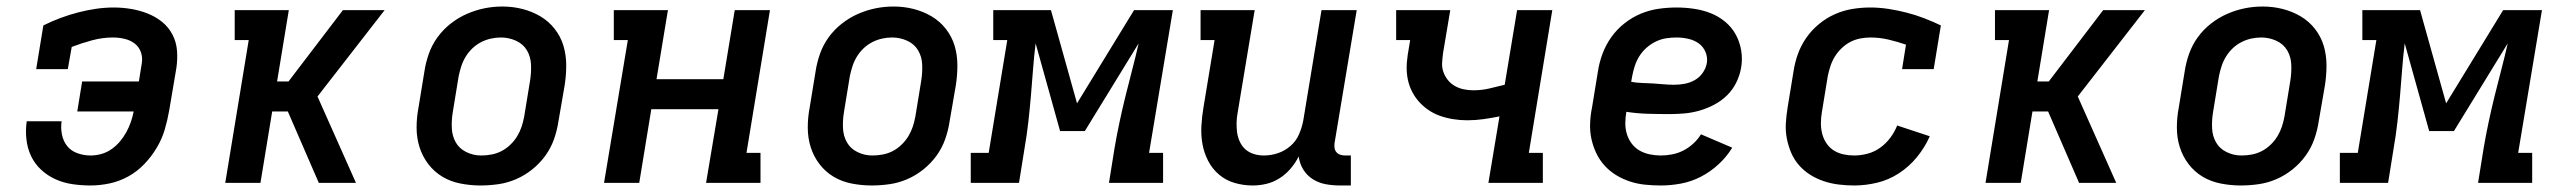

<svg xmlns="http://www.w3.org/2000/svg" viewBox="-20 -561 7840 589"><path d="M258 8Q230 8 202.5 4Q175 0 150.5 -11Q126 -22 106.5 -40Q87 -58 75.5 -82Q64 -106 61 -134Q58 -162 62 -189H169Q166 -169 170 -148.5Q174 -128 186 -113Q198 -98 217.5 -91Q237 -84 258 -84Q274 -84 290.5 -88.5Q307 -93 321.5 -103Q336 -113 347.5 -126.5Q359 -140 367.5 -155.5Q376 -171 381.5 -187Q387 -203 390 -219H217L232 -311H406L415 -367Q418 -385 412 -401.5Q406 -418 392.5 -428Q379 -438 361.5 -442Q344 -446 326 -446Q295 -446 263 -437.5Q231 -429 200 -417L188 -349H91L113 -483Q139 -496 166 -506Q193 -516 220 -523Q247 -530 274.5 -534Q302 -538 329 -538Q356 -538 382.5 -533.5Q409 -529 433 -519.5Q457 -510 477 -494Q497 -478 509 -455Q521 -432 523 -405.5Q525 -379 521 -352L499 -222Q494 -193 485.5 -164Q477 -135 461 -108Q445 -81 423 -58Q401 -35 374 -20Q347 -5 317 1.5Q287 8 258 8Z M671 0 743 -438H700V-530H866L830 -311H865L1032 -530H1160L954 -265L1072 0H958L863 -219H815L779 0Z M1454 8Q1423 8 1392.5 2Q1362 -4 1337 -19Q1312 -34 1294 -57.5Q1276 -81 1267 -109.5Q1258 -138 1258 -169.5Q1258 -201 1264 -232L1282 -342Q1286 -369 1295.5 -396Q1305 -423 1322 -446.5Q1339 -470 1362.5 -488.5Q1386 -507 1412.5 -518.5Q1439 -530 1466 -535.5Q1493 -541 1521 -541Q1553 -541 1582.5 -533.5Q1612 -526 1637.5 -511Q1663 -496 1681.5 -472.5Q1700 -449 1708.5 -420.5Q1717 -392 1717 -360.5Q1717 -329 1712 -298L1693 -188Q1689 -161 1679.5 -134Q1670 -107 1653 -83.5Q1636 -60 1613 -41.5Q1590 -23 1563.5 -11.5Q1537 0 1509 4Q1481 8 1454 8ZM1456 -84Q1472 -84 1488 -87Q1504 -90 1518.5 -97.5Q1533 -105 1545.5 -117Q1558 -129 1566.5 -143Q1575 -157 1580 -172Q1585 -187 1588 -203L1606 -313Q1610 -338 1609 -362.5Q1608 -387 1596.5 -406.5Q1585 -426 1563 -436Q1541 -446 1517 -446Q1501 -446 1485.5 -442.5Q1470 -439 1455.5 -431.5Q1441 -424 1429 -412.5Q1417 -401 1408.5 -387Q1400 -373 1395 -357.5Q1390 -342 1387 -327L1369 -217Q1365 -193 1366 -168.5Q1367 -144 1378 -124.5Q1389 -105 1410.5 -94.5Q1432 -84 1456 -84Q1456 -84 1456 -84Q1456 -84 1456 -84Z M1833 0 1906 -438H1863V-530H2029L1994 -318H2199L2234 -530H2342L2270 -92H2313V0H2146L2184 -226H1978L1941 0Z M2654 8Q2623 8 2592.5 2Q2562 -4 2537 -19Q2512 -34 2494 -57.5Q2476 -81 2467 -109.5Q2458 -138 2458 -169.5Q2458 -201 2464 -232L2482 -342Q2486 -369 2495.5 -396Q2505 -423 2522 -446.5Q2539 -470 2562.5 -488.5Q2586 -507 2612.5 -518.5Q2639 -530 2666 -535.5Q2693 -541 2721 -541Q2753 -541 2782.5 -533.5Q2812 -526 2837.5 -511Q2863 -496 2881.5 -472.5Q2900 -449 2908.5 -420.5Q2917 -392 2917 -360.5Q2917 -329 2912 -298L2893 -188Q2889 -161 2879.5 -134Q2870 -107 2853 -83.5Q2836 -60 2813 -41.5Q2790 -23 2763.5 -11.5Q2737 0 2709 4Q2681 8 2654 8ZM2656 -84Q2672 -84 2688 -87Q2704 -90 2718.5 -97.5Q2733 -105 2745.5 -117Q2758 -129 2766.5 -143Q2775 -157 2780 -172Q2785 -187 2788 -203L2806 -313Q2810 -338 2809 -362.5Q2808 -387 2796.5 -406.5Q2785 -426 2763 -436Q2741 -446 2717 -446Q2701 -446 2685.5 -442.5Q2670 -439 2655.5 -431.5Q2641 -424 2629 -412.5Q2617 -401 2608.5 -387Q2600 -373 2595 -357.5Q2590 -342 2587 -327L2569 -217Q2565 -193 2566 -168.5Q2567 -144 2578 -124.5Q2589 -105 2610.5 -94.5Q2632 -84 2656 -84Q2656 -84 2656 -84Q2656 -84 2656 -84Z M2958 0V-92H3013L3070 -438H3027V-530H3204L3284 -244L3459 -530H3578L3505 -92H3548V0H3382L3399 -106Q3406 -147 3414.5 -187Q3423 -227 3433 -267.5Q3443 -308 3453.5 -348Q3464 -388 3473 -428L3308 -159H3232L3157 -428Q3152 -388 3149 -347.5Q3146 -307 3142.5 -266.5Q3139 -226 3134.5 -186Q3130 -146 3123 -106L3106 0Z M3823 8Q3794 8 3767 0Q3740 -8 3719.5 -25.5Q3699 -43 3686.5 -67Q3674 -91 3669 -118Q3664 -145 3665.5 -174Q3667 -203 3672 -232L3706 -438H3663V-530H3829L3777 -217Q3774 -201 3773.5 -185.5Q3773 -170 3775 -155Q3777 -140 3783.5 -126Q3790 -112 3801 -102.5Q3812 -93 3826.5 -88.5Q3841 -84 3857 -84Q3879 -84 3900 -91Q3921 -98 3938.5 -113Q3956 -128 3965 -149Q3974 -170 3978 -191L4034 -530H4142L4074 -122Q4073 -114 4074 -107Q4075 -100 4079.5 -94.5Q4084 -89 4091 -86.5Q4098 -84 4106 -84H4124V8H4091Q4068 8 4046.5 4Q4025 0 4007 -11.5Q3989 -23 3978 -41Q3967 -59 3964 -81Q3954 -61 3939 -43.5Q3924 -26 3905 -14Q3886 -2 3865 3Q3844 8 3823 8Z M4546 0 4580 -204Q4556 -199 4531 -195.5Q4506 -192 4481 -192Q4459 -192 4437.5 -195.5Q4416 -199 4396.5 -206Q4377 -213 4360 -225Q4343 -237 4330 -252.5Q4317 -268 4308.5 -287Q4300 -306 4297 -327.5Q4294 -349 4296 -371Q4298 -393 4302 -414L4306 -438H4263V-530H4429L4407 -399Q4405 -384 4404 -369Q4403 -354 4408 -340Q4413 -326 4422 -315Q4431 -304 4443.5 -297Q4456 -290 4470.5 -287Q4485 -284 4500 -284Q4525 -284 4548.5 -289.5Q4572 -295 4596 -301L4634 -530H4742L4670 -92H4713V0Z M5075 8Q5050 8 5026 5.5Q5002 3 4979.5 -4.5Q4957 -12 4937.5 -24Q4918 -36 4902.5 -53Q4887 -70 4877 -91Q4867 -112 4862 -135Q4857 -158 4858 -183Q4859 -208 4864 -232L4882 -342Q4886 -369 4896 -396Q4906 -423 4923 -447Q4940 -471 4963.5 -489.5Q4987 -508 5013.5 -519Q5040 -530 5068 -534Q5096 -538 5123 -538Q5150 -538 5177 -534Q5204 -530 5228 -520.5Q5252 -511 5272 -494.5Q5292 -478 5304.5 -455.5Q5317 -433 5321.5 -406Q5326 -379 5321 -352Q5317 -329 5306 -307Q5295 -285 5277.5 -268Q5260 -251 5238 -239.5Q5216 -228 5193 -221.5Q5170 -215 5147 -213Q5124 -211 5101 -211Q5068 -211 5034.5 -212Q5001 -213 4969 -218V-217Q4966 -200 4966 -182.5Q4966 -165 4971 -149Q4976 -133 4986 -120Q4996 -107 5010 -99Q5024 -91 5041 -87.5Q5058 -84 5075 -84Q5092 -84 5110 -87.5Q5128 -91 5144.5 -99.5Q5161 -108 5175 -121Q5189 -134 5198 -149L5294 -108Q5277 -80 5252 -57Q5227 -34 5198 -19Q5169 -4 5137.5 2Q5106 8 5075 8ZM5116 -301Q5132 -301 5148 -304Q5164 -307 5178.5 -315Q5193 -323 5203 -337Q5213 -351 5216 -367Q5219 -385 5212 -401.5Q5205 -418 5191 -428Q5177 -438 5159 -442Q5141 -446 5123 -446Q5107 -446 5091 -443.5Q5075 -441 5059.5 -433.5Q5044 -426 5031 -414.5Q5018 -403 5009 -388.5Q5000 -374 4995 -358.5Q4990 -343 4987 -327L4984 -310Q5000 -307 5017 -306.5Q5034 -306 5050.5 -305Q5067 -304 5083 -302.5Q5099 -301 5116 -301Z M5668 8Q5644 8 5620 5Q5596 2 5574 -5.5Q5552 -13 5533 -25Q5514 -37 5499 -54Q5484 -71 5475 -92Q5466 -113 5461.5 -136Q5457 -159 5458.5 -183.5Q5460 -208 5464 -232L5482 -342Q5486 -369 5495.5 -395.5Q5505 -422 5521.5 -445.5Q5538 -469 5560.5 -487.5Q5583 -506 5609 -517.5Q5635 -529 5662.5 -533.5Q5690 -538 5717 -538Q5746 -538 5774.5 -533.5Q5803 -529 5830 -522Q5857 -515 5883 -505Q5909 -495 5934 -483L5912 -349H5815L5827 -424Q5801 -433 5773.5 -439.5Q5746 -446 5718 -446Q5703 -446 5687 -443Q5671 -440 5656.5 -432.5Q5642 -425 5629.5 -413Q5617 -401 5608.5 -387Q5600 -373 5595 -357.5Q5590 -342 5587 -327L5569 -217Q5566 -200 5566 -183Q5566 -166 5570 -150.5Q5574 -135 5583 -121.5Q5592 -108 5605.5 -99.5Q5619 -91 5635 -87.5Q5651 -84 5668 -84Q5688 -84 5709 -89.5Q5730 -95 5748 -108Q5766 -121 5779 -138.5Q5792 -156 5800 -176L5900 -143Q5885 -109 5861 -79.5Q5837 -50 5805.5 -29.5Q5774 -9 5738.5 -0.5Q5703 8 5668 8Z M6071 0 6143 -438H6100V-530H6266L6230 -311H6265L6432 -530H6560L6354 -265L6472 0H6358L6263 -219H6215L6179 0Z M6854 8Q6823 8 6792.5 2Q6762 -4 6737 -19Q6712 -34 6694 -57.5Q6676 -81 6667 -109.5Q6658 -138 6658 -169.5Q6658 -201 6664 -232L6682 -342Q6686 -369 6695.5 -396Q6705 -423 6722 -446.5Q6739 -470 6762.5 -488.5Q6786 -507 6812.5 -518.5Q6839 -530 6866 -535.5Q6893 -541 6921 -541Q6953 -541 6982.5 -533.5Q7012 -526 7037.5 -511Q7063 -496 7081.5 -472.5Q7100 -449 7108.5 -420.5Q7117 -392 7117 -360.5Q7117 -329 7112 -298L7093 -188Q7089 -161 7079.5 -134Q7070 -107 7053 -83.5Q7036 -60 7013 -41.5Q6990 -23 6963.5 -11.5Q6937 0 6909 4Q6881 8 6854 8ZM6856 -84Q6872 -84 6888 -87Q6904 -90 6918.5 -97.5Q6933 -105 6945.5 -117Q6958 -129 6966.5 -143Q6975 -157 6980 -172Q6985 -187 6988 -203L7006 -313Q7010 -338 7009 -362.5Q7008 -387 6996.5 -406.5Q6985 -426 6963 -436Q6941 -446 6917 -446Q6901 -446 6885.5 -442.5Q6870 -439 6855.5 -431.5Q6841 -424 6829 -412.5Q6817 -401 6808.5 -387Q6800 -373 6795 -357.5Q6790 -342 6787 -327L6769 -217Q6765 -193 6766 -168.5Q6767 -144 6778 -124.5Q6789 -105 6810.5 -94.5Q6832 -84 6856 -84Q6856 -84 6856 -84Q6856 -84 6856 -84Z M7158 0V-92H7213L7270 -438H7227V-530H7404L7484 -244L7659 -530H7778L7705 -92H7748V0H7582L7599 -106Q7606 -147 7614.5 -187Q7623 -227 7633 -267.5Q7643 -308 7653.5 -348Q7664 -388 7673 -428L7508 -159H7432L7357 -428Q7352 -388 7349 -347.5Q7346 -307 7342.5 -266.5Q7339 -226 7334.5 -186Q7330 -146 7323 -106L7306 0Z"/></svg>

Font: Iosevka Slab Semibold Extended
Style: Italic
Weight: 600
Width: 7
Italic angle: -9°
Monospace: yes
Designer: Belleve Invis
Foundry: Belleve Invis
Version: Version 11.1.0; ttfautohint (v1.8.3)